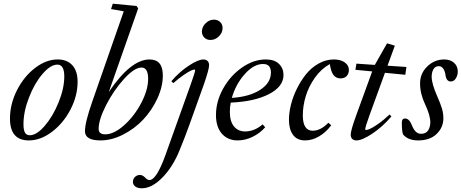

<svg xmlns="http://www.w3.org/2000/svg" viewBox="-20 -745 2485 1034"><path d="M135.3 11.2Q33.7 11.2 33.7 -106.4Q33.7 -184.1 71 -258.3Q108.4 -332.5 168.5 -378.7Q228.5 -424.8 290.5 -424.8Q341.3 -424.8 369.6 -393.6Q397.9 -362.3 397.9 -304.7Q397.9 -229 359.6 -155.3Q321.3 -81.5 260 -35.2Q198.7 11.2 135.3 11.2ZM140.6 -16.6Q177.2 -16.6 221.2 -67.6Q265.1 -118.7 295.7 -194.1Q326.2 -269.5 326.2 -333.5Q326.2 -397 289.1 -397Q252 -397 208.7 -346.4Q165.5 -295.9 136 -219.7Q106.4 -143.6 106.4 -76.2Q106.4 -44.9 114.5 -30.8Q122.6 -16.6 140.6 -16.6Z M521 11.2Q437.5 11.2 437.5 -38.6Q437.5 -85.9 478.5 -202.6L646.5 -684.1L578.1 -696.3L587.4 -725.1L715.3 -712.9L724.1 -699.7L565.9 -249.5Q684.1 -424.8 785.6 -424.8Q856.9 -424.8 856.9 -338.9Q856.9 -278.3 827.6 -214.8Q798.3 -151.4 752 -101.8Q705.6 -52.2 643.6 -20.5Q581.5 11.2 521 11.2ZM546.9 -21.5Q593.3 -21.5 648.2 -70.3Q703.1 -119.1 740.5 -190.2Q777.8 -261.2 777.8 -320.8Q777.8 -381.3 741.7 -381.3Q704.1 -381.3 648.4 -320.3Q592.8 -259.3 552 -179.9Q511.2 -100.6 511.2 -50.8Q511.2 -21.5 546.9 -21.5Z M1113.3 -529.8Q1093.3 -529.8 1080.3 -542.7Q1067.4 -555.7 1067.4 -574.7Q1067.4 -600.1 1087.2 -619.6Q1106.9 -639.2 1131.8 -639.2Q1152.3 -639.2 1165.5 -626.5Q1178.7 -613.8 1178.7 -594.2Q1178.7 -568.8 1158.9 -549.3Q1139.2 -529.8 1113.3 -529.8ZM743.7 269Q721.2 269 708.5 259.3Q695.8 249.5 695.8 234.9Q695.8 218.8 706.8 208Q717.8 197.3 733.4 197.3Q748.5 197.3 762.7 212.4Q773.4 224.6 784.7 224.6Q822.8 224.6 871.6 88.4L1006.8 -289.6Q1030.8 -356.4 1030.8 -366.7Q1030.8 -370.6 1026.9 -370.6Q1021 -370.6 1007.6 -364.5Q994.1 -358.4 968.3 -340.6Q942.4 -322.8 913.6 -297.4L902.8 -307.6Q945.3 -357.4 996.3 -391.1Q1047.4 -424.8 1075.2 -424.8Q1089.8 -424.8 1097.9 -416.5Q1106 -408.2 1106 -393.6Q1106 -371.1 1077.1 -288.1L1001.5 -77.1Q977.5 -9.8 946.8 64.9Q911.1 153.3 854.5 211.2Q797.9 269 743.7 269Z M1260.7 11.2Q1206.5 11.2 1174.8 -25.1Q1143.1 -61.5 1143.1 -125.5Q1143.1 -198.7 1182.1 -268.6Q1221.2 -338.4 1283.7 -381.6Q1346.2 -424.8 1411.6 -424.8Q1458 -424.8 1482.4 -400.9Q1506.8 -377 1506.8 -341.8Q1506.8 -278.3 1428.2 -238Q1349.6 -197.8 1222.7 -192.4Q1217.8 -168.5 1217.8 -143.6Q1217.8 -90.3 1240.5 -63.7Q1263.2 -37.1 1300.3 -37.1Q1350.1 -37.1 1394.5 -75.2L1408.2 -59.6Q1379.4 -26.9 1339.6 -7.8Q1299.8 11.2 1260.7 11.2ZM1397 -400.4Q1346.7 -400.4 1298.1 -345.9Q1249.5 -291.5 1228.5 -217.8Q1324.2 -224.1 1381.6 -261.5Q1439 -298.8 1439 -354.5Q1439 -400.4 1397 -400.4Z M1623 11.2Q1580.1 11.2 1558.1 -18.6Q1536.1 -48.3 1536.1 -100.1Q1536.1 -136.7 1546.6 -179.9Q1557.1 -223.1 1578.4 -266.4Q1599.6 -309.6 1627.9 -345Q1656.2 -380.4 1695.6 -402.6Q1734.9 -424.8 1777.8 -424.8Q1814.5 -424.8 1836.7 -408.9Q1858.9 -393.1 1858.9 -368.2Q1858.9 -348.6 1847.2 -335.7Q1835.4 -322.8 1814 -322.8Q1790 -322.8 1776.1 -340.8Q1762.2 -358.9 1756.3 -399.9Q1710 -374.5 1676 -326.7Q1642.1 -278.8 1626.5 -226.6Q1610.8 -174.3 1610.8 -124Q1610.8 -41 1664.1 -41Q1707 -41 1748.5 -84L1763.7 -70.3Q1735.4 -32.2 1698.2 -10.5Q1661.1 11.2 1623 11.2Z M1899.9 11.2Q1885.3 11.2 1877 3.2Q1868.7 -4.9 1868.7 -20Q1868.7 -42.5 1899.4 -127L1984.4 -360.4L1894 -369.1L1899.4 -402.3L1998.5 -395.5L2064.5 -511.7L2106.4 -499L2066.9 -391.1L2168.9 -384.3L2162.6 -342.3L2053.2 -353L1970.7 -126.5Q1946.8 -60.1 1946.8 -48.8Q1946.8 -44.9 1950.7 -44.9Q1957.5 -44.9 1970.9 -50.3Q1984.4 -55.7 2014.2 -75.9Q2043.9 -96.2 2078.1 -128.4L2087.9 -117.7Q2039.1 -61 1984.4 -24.9Q1929.7 11.2 1899.9 11.2Z M2231.9 11.2Q2176.3 11.2 2149.9 -22Q2144 -41.5 2144 -85Q2144 -106.9 2161.6 -106.9Q2184.1 -106.9 2198.7 -69.3Q2216.3 -24.4 2247.1 -24.4Q2273.9 -24.4 2285.6 -42.7Q2297.4 -61 2297.4 -86.9Q2297.4 -123.5 2269 -184.1Q2242.2 -240.7 2242.2 -295.4Q2242.2 -349.6 2281 -387.2Q2319.8 -424.8 2372.1 -424.8Q2405.3 -424.8 2425.3 -406.7Q2445.3 -388.7 2445.3 -359.4Q2445.3 -340.3 2435.1 -323.2Q2424.8 -306.2 2407.2 -306.2Q2383.8 -306.2 2378.9 -341.8Q2376 -363.3 2366.5 -376Q2356.9 -388.7 2343.8 -388.7Q2323.7 -388.7 2314.2 -372.1Q2304.7 -355.5 2304.7 -331.1Q2304.7 -294.4 2335.4 -224.6Q2352.1 -187 2359.9 -161.1Q2367.7 -135.3 2367.7 -108.4Q2367.7 -58.6 2331.5 -23.7Q2295.4 11.2 2231.9 11.2Z"/></svg>

Font: Elstob 18pt
Style: Italic
Weight: 400
Italic angle: -20°
Designer: Peter S. Baker
Version: Version 1.015